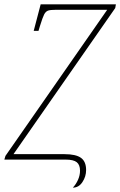

<svg xmlns="http://www.w3.org/2000/svg" viewBox="-68 -734 553 883"><path d="M300 51Q300 24 285 12Q270 0 234 0H-48L-43 -17L425 -689H190Q163 -689 152.5 -685Q142 -681 135 -667.5Q128 -654 116 -615L109 -592H87L119 -714H465L462 -697L-6 -25H229Q281 -25 304.5 -8Q328 9 328 48Q328 78 311 103.5Q294 129 267 129Q282 113 291 92.5Q300 72 300 51Z"/></svg>

Font: Noto Serif CondThin
Style: Italic
Weight: 250
Width: 3
Italic angle: -12°
Designer: Monotype Design Team
Foundry: Monotype Imaging Inc.
Version: Version 1.001